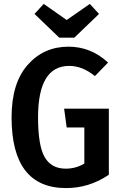

<svg xmlns="http://www.w3.org/2000/svg" viewBox="-20 -944 622 979"><path d="M438 -924 485 -873 359 -752H282L156 -873L203 -924L320 -842ZM329 -706Q444 -706 531 -625L464 -556Q400 -608 333 -608Q174 -608 174 -346Q174 -201 208 -142.5Q242 -84 315 -84Q367 -84 410 -110V-294H320L307 -390H535V-53Q435 15 317 15Q39 15 39 -346Q39 -520 121 -613Q203 -706 329 -706Z"/></svg>

Font: Fira Sans Condensed Medium
Style: Regular
Weight: 500
Width: 3
Designer: Carrois Corporate & Edenspiekermann AG
Foundry: Carrois Corporate GbR & Edenspiekermann AG
Version: Version 4.203;PS 004.203;hotconv 1.0.88;makeotf.lib2.5.64775